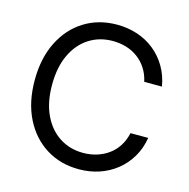

<svg xmlns="http://www.w3.org/2000/svg" viewBox="-109 -844 946 960"><g transform="rotate(15 364.0 -364.0)"><path d="M381.8 10.3Q286.1 10.3 212.2 -35.9Q138.2 -82 96.2 -166Q54.2 -250 54.2 -363.3Q54.2 -477.1 96.2 -561.3Q138.2 -645.5 212.2 -691.7Q286.1 -737.8 381.8 -737.8Q437.5 -737.8 486.8 -721.4Q536.1 -705.1 575.4 -673.6Q614.7 -642.1 641.1 -597.4Q667.5 -552.7 677.2 -496.6H585.4Q577.1 -534.7 558.3 -563.7Q539.6 -592.8 512.5 -613Q485.4 -633.3 451.9 -643.3Q418.5 -653.3 381.8 -653.3Q312.5 -653.3 258.8 -618.7Q205.1 -584 174.6 -519.3Q144 -454.6 144 -363.3Q144 -272.5 174.8 -207.8Q205.6 -143.1 259.3 -108.6Q313 -74.2 381.8 -74.2Q418.5 -74.2 451.7 -84.5Q484.9 -94.7 512.2 -114.5Q539.6 -134.3 558.3 -163.6Q577.1 -192.9 585.4 -231H677.2Q668 -174.8 641.6 -130.4Q615.2 -85.9 575.9 -54.4Q536.6 -22.9 487.3 -6.3Q438 10.3 381.8 10.3Z"/></g></svg>

Font: Inter 20pt
Style: Regular
Weight: 400
Version: Version 4.001;git-66647c0bb